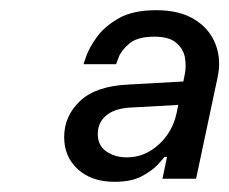

<svg xmlns="http://www.w3.org/2000/svg" viewBox="-20 -770 450 377"><path d="M303 -462Q301 -459 290 -447Q279 -435 258.5 -424Q238 -413 205 -413Q160 -413 133 -437.5Q106 -462 106 -501Q106 -542 137 -571.5Q168 -601 232 -604L340 -610L343 -625Q346 -641 343 -657.5Q340 -674 326 -686Q312 -698 283 -698Q250 -698 234 -684.5Q218 -671 213 -657.5Q208 -644 208 -644H144Q144 -644 149.5 -660Q155 -676 170 -697Q185 -718 213 -734Q241 -750 287 -750Q333 -750 362.5 -731.5Q392 -713 403.5 -682.5Q415 -652 407 -617L365 -419H299L308 -462ZM172 -507Q172 -484 189 -472.5Q206 -461 229 -461Q264 -461 291.5 -486Q319 -511 327 -549L330 -564L240 -559Q207 -558 189.5 -544Q172 -530 172 -507Z"/></svg>

Font: Be Vietnam Pro Light
Style: Italic
Weight: 300
Italic angle: -12°
Designer: Lam Bao, Tony Le, Vietanh Nguyen
Foundry: Yellow Type Foundry
Version: Version 1.002; ttfautohint (v1.8.3)